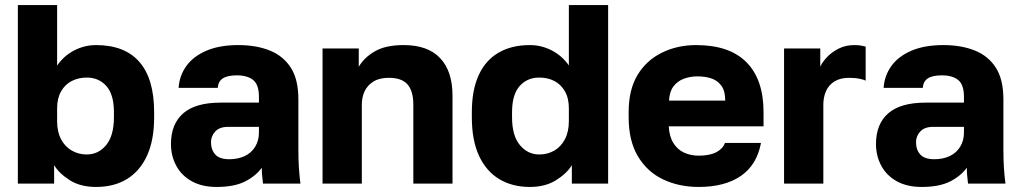

<svg xmlns="http://www.w3.org/2000/svg" viewBox="-20 -720 4000 753"><path d="M356.7 13.2Q295.7 13.2 253.8 -13.2Q211.8 -39.7 192.3 -72.2V0H50V-700H204V-462.8Q230.7 -501.5 271.2 -522.3Q311.7 -543.2 356.7 -543.2Q469.3 -543.2 526.9 -476.9Q584.5 -410.7 584.5 -280V-260Q584.5 -170.3 556.6 -109.6Q528.7 -48.8 477.9 -17.8Q427.2 13.2 356.7 13.2ZM320 -114.2Q366.3 -114.2 396.6 -151.3Q426.8 -188.5 426.8 -260V-280Q426.8 -348.8 397.4 -382.3Q368 -415.8 320 -415.8Q288 -415.8 261.7 -402.5Q235.3 -389.2 219.7 -361.9Q204 -334.7 204 -295.5V-244.5Q204 -203.5 219.3 -174.2Q234.7 -144.8 261.5 -129.5Q288.3 -114.2 320 -114.2Z M829.7 13.2Q772.8 13.2 732.7 -8.8Q692.5 -30.8 671.5 -69.6Q650.5 -108.3 650.5 -155Q650.5 -233.7 698.6 -275.6Q746.7 -317.5 845 -317.5H995.5V-340Q995.5 -388.3 972.7 -406.4Q949.8 -424.5 909.5 -424.5Q871.8 -424.5 853.8 -412.6Q835.8 -400.7 834 -375.5H680.5Q683.5 -423 710.8 -461.1Q738.2 -499.2 789.6 -521.2Q841 -543.2 914.5 -543.2Q985.2 -543.2 1038.1 -521.9Q1091 -500.7 1120.6 -454.5Q1150.2 -408.3 1150.2 -330V-135Q1150.2 -93 1152.3 -61.5Q1154.3 -30 1158.3 0H1011.5Q1009.8 -17.3 1008.2 -30.4Q1006.7 -43.5 1006.7 -62.2Q983.3 -29.7 940.9 -8.2Q898.5 13.2 829.7 13.2ZM879.5 -95.5Q912.8 -95.5 939.2 -107.7Q965.5 -119.8 980.5 -144.2Q995.5 -168.5 995.5 -200V-222.5H874.5Q841 -222.5 824.3 -204.4Q807.5 -186.3 807.5 -162.5Q807.5 -132.8 824.2 -114.2Q840.8 -95.5 879.5 -95.5Z M1245 0V-530H1387V-457.8Q1407.2 -493.5 1449.4 -518.3Q1491.7 -543.2 1563.3 -543.2Q1658.2 -543.2 1706.4 -491.8Q1754.7 -440.5 1754.7 -344.5V0H1601V-310Q1601 -362.3 1578.5 -388.6Q1556 -414.8 1505 -414.8Q1468.2 -414.8 1444.7 -400.3Q1421.3 -385.9 1410.1 -362.3Q1399 -338.8 1399 -310V0Z M2057.8 13.2Q1988.8 13.2 1937.6 -17.8Q1886.3 -48.8 1858.4 -109.6Q1830.5 -170.3 1830.5 -260V-280Q1830.5 -366.2 1857.1 -424.7Q1883.7 -483.2 1934.8 -513.2Q1986 -543.2 2058.3 -543.2Q2103.3 -543.2 2143.8 -522.3Q2184.3 -501.5 2211 -463.3V-700H2365V0H2222.7V-72.2Q2203 -39.7 2160.7 -13.2Q2118.5 13.2 2057.8 13.2ZM2095 -114.2Q2127.8 -114.2 2154.1 -129.5Q2180.3 -144.8 2195.7 -174.2Q2211 -203.5 2211 -244.5V-295.3Q2211 -335.2 2195.3 -362.2Q2179.7 -389.2 2153.8 -402.5Q2128 -415.8 2095 -415.8Q2047.5 -415.8 2017.8 -382.3Q1988.2 -348.8 1988.2 -280V-260Q1988.2 -188.3 2018.7 -151.3Q2049.2 -114.2 2095 -114.2Z M2720 13.2Q2642.5 13.2 2580.2 -16.6Q2518 -46.3 2481.7 -107.2Q2445.5 -168 2445.5 -260V-280Q2445.5 -368 2480.2 -425.7Q2515 -483.5 2575.7 -513.3Q2636.3 -543.2 2710 -543.2Q2841.3 -543.2 2907.9 -475.5Q2974.5 -407.8 2974.5 -280.5V-224.5H2602.8Q2604.8 -184.5 2621.3 -158.5Q2637.7 -132.5 2663.8 -121Q2689.8 -109.5 2720 -109.5Q2763.8 -109.5 2789.5 -123.2Q2815.2 -136.8 2823.2 -159.5H2964.5Q2948.5 -73.3 2885.7 -30.1Q2822.8 13.2 2720 13.2ZM2715 -420.5Q2686.7 -420.5 2661.7 -411.1Q2636.7 -401.7 2621.3 -381.3Q2605.8 -361 2603.8 -325.5H2824.3Q2824.3 -363 2809.2 -383.7Q2794.2 -404.5 2769.7 -412.5Q2745.2 -420.5 2715 -420.5Z M3055 0V-530H3197V-458.3Q3204.8 -476.3 3223.8 -496.3Q3242.7 -516.3 3270 -529.8Q3297.3 -543.2 3330.3 -543.2Q3346.5 -543.2 3356.7 -541.2Q3366.8 -539.2 3375 -537.3V-403.7Q3370 -407 3351.9 -410.9Q3333.8 -414.8 3310.5 -414.8Q3275.3 -414.8 3252.8 -400.7Q3230.3 -386.7 3219.7 -363Q3209 -339.3 3209 -309.3V0Z M3594.7 13.2Q3537.8 13.2 3497.7 -8.8Q3457.5 -30.8 3436.5 -69.6Q3415.5 -108.3 3415.5 -155Q3415.5 -233.7 3463.6 -275.6Q3511.7 -317.5 3610 -317.5H3760.5V-340Q3760.5 -388.3 3737.7 -406.4Q3714.8 -424.5 3674.5 -424.5Q3636.8 -424.5 3618.8 -412.6Q3600.8 -400.7 3599 -375.5H3445.5Q3448.5 -423 3475.8 -461.1Q3503.2 -499.2 3554.6 -521.2Q3606 -543.2 3679.5 -543.2Q3750.2 -543.2 3803.1 -521.9Q3856 -500.7 3885.6 -454.5Q3915.2 -408.3 3915.2 -330V-135Q3915.2 -93 3917.3 -61.5Q3919.3 -30 3923.3 0H3776.5Q3774.8 -17.3 3773.2 -30.4Q3771.7 -43.5 3771.7 -62.2Q3748.3 -29.7 3705.9 -8.2Q3663.5 13.2 3594.7 13.2ZM3644.5 -95.5Q3677.8 -95.5 3704.2 -107.7Q3730.5 -119.8 3745.5 -144.2Q3760.5 -168.5 3760.5 -200V-222.5H3639.5Q3606 -222.5 3589.3 -204.4Q3572.5 -186.3 3572.5 -162.5Q3572.5 -132.8 3589.2 -114.2Q3605.8 -95.5 3644.5 -95.5Z"/></svg>

Font: Golos Text
Style: Regular
Weight: 400
Designer: A.Korolkova, Vitaly Kuzmin
Foundry: ParaType Ltd
Version: Version 2.004